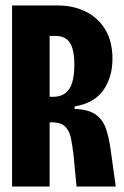

<svg xmlns="http://www.w3.org/2000/svg" viewBox="-20 -680 453 700"><path d="M24 0V-660H191Q247 -660 292 -638Q337 -616 363.5 -573Q390 -530 390 -465Q390 -399 357 -351.5Q324 -304 252 -292V-283Q302 -281 328 -263Q354 -245 365.5 -213Q377 -181 383 -137L402 0H259L248 -116Q244 -148 239 -174.5Q234 -201 219 -217Q204 -233 173 -234H161V0ZM161 -327H173Q213 -327 232 -355Q251 -383 251 -444Q251 -500 234.5 -524.5Q218 -549 183 -549H161Z"/></svg>

Font: Bricolage Grotesque 96pt Condensed Bricolage Grotesque 48pt Condensed Regular
Style: Bold
Weight: 700
Width: 3
Designer: Mathieu Triay
Foundry: Atelier Triay
Version: Version 1.001; ttfautohint (v1.8.4.7-5d5b);gftools[0.9.33.de